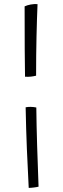

<svg xmlns="http://www.w3.org/2000/svg" viewBox="-20 -745 308 936"><path d="M163 -725Q160 -655 158 -567Q156 -479 156 -376Q144 -373 131 -371.5Q118 -370 102 -371Q101 -433 100.5 -504Q100 -575 100 -714Q113 -720 129.5 -723Q146 -726 163 -725ZM168 165Q161 167 145.5 169Q130 171 120 171Q115 80 111 -19Q107 -118 105 -222Q116 -224 129 -224Q142 -224 157 -221Q158 -132 161 -35Q164 62 168 165Z"/></svg>

Font: Atma Light
Style: Regular
Weight: 300
Designer: Gregori Vincens, Jeremie Hornus, Riccardo Olocco, Yoann Minet.
Foundry: black foundry
Version: Version 1.102;PS 1.100;hotconv 1.0.86;makeotf.lib2.5.63406